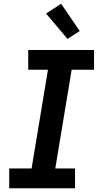

<svg xmlns="http://www.w3.org/2000/svg" viewBox="-20 -1001 540 1021"><path d="M29 0V-105H148L235 -630H130V-735H480V-630H361L274 -105H379V0ZM339 -794 225 -929 305 -981 404 -836Z"/></svg>

Font: Iosevka Curly Slab Extrabold
Style: Italic
Weight: 800
Italic angle: -9°
Monospace: yes
Designer: Belleve Invis
Foundry: Belleve Invis
Version: Version 22.1.2; ttfautohint (v1.8.4)